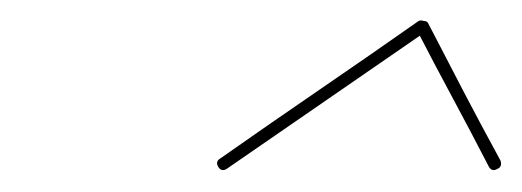

<svg xmlns="http://www.w3.org/2000/svg" viewBox="-20 -566 498 183"><path d="M188 -407Q185 -412 190 -415Q237 -448 284.5 -480.5Q332 -513 379 -546Q381 -547 384 -546Q387 -546 388 -544Q405 -511 422 -478.5Q439 -446 457 -413Q457 -413 457 -413Q457 -413 457 -413Q459 -407 454 -405Q449 -402 446 -407Q429 -440 411.5 -472.5Q394 -505 377 -538Q376 -540 382 -539Q387 -537 386 -536Q338 -503 291 -470.5Q244 -438 196 -405Q191 -402 188 -407Z"/></svg>

Font: FRB American Cursive Guidelines Arrows Thin
Style: Italic
Weight: 100
Italic angle: -25°
Version: Version 2.0;Modular Font Editor K font №1